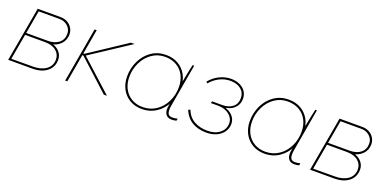

<svg xmlns="http://www.w3.org/2000/svg" viewBox="-13 -1119 3445 1719"><g transform="rotate(20 1709.0 -259.5)"><path d="M141 -520H358Q395 -520 424.5 -504Q454 -488 470.5 -460.5Q487 -433 487 -401Q487 -345 450 -307.5Q413 -270 356 -263V-275Q410 -262 440 -229.5Q470 -197 470 -152Q470 -105 445.5 -70.5Q421 -36 378.5 -18Q336 0 282 0H49ZM59 -18 278 -19Q355 -19 402.5 -53Q450 -87 450 -149Q450 -198 411 -230Q372 -262 303 -262H109L112 -281H323Q389 -281 428 -312.5Q467 -344 467 -400Q467 -442 435 -471.5Q403 -501 355 -501H147L159 -512L70 -7Z M683 -520H703L612 0H592ZM669 -266H650L653 -284H672L1029 -520H1064L679 -267V-282L990 0H960Z M1542 -119 1556 -178 1580 -339Q1584 -358 1587 -376Q1605 -472 1617 -520H1632L1562 -118Q1553 -70 1561.5 -43.5Q1570 -17 1605 -17Q1630 -17 1655 -24L1651 -3Q1627 3 1606 3Q1564 3 1546 -28Q1528 -59 1542 -119ZM1588 -297Q1588 -218 1555.5 -148.5Q1523 -79 1462 -37Q1401 5 1321 5Q1256 5 1205.5 -25Q1155 -55 1127.5 -107.5Q1100 -160 1100 -226Q1100 -304 1133 -373Q1166 -442 1226 -483.5Q1286 -525 1364 -525Q1431 -525 1481.5 -495.5Q1532 -466 1560 -414Q1588 -362 1588 -297ZM1120 -228Q1120 -166 1145 -117.5Q1170 -69 1216 -41.5Q1262 -14 1323 -14Q1394 -14 1450 -51.5Q1506 -89 1537.5 -153Q1569 -217 1569 -293Q1569 -354 1544 -402.5Q1519 -451 1472 -478.5Q1425 -506 1362 -506Q1292 -506 1237 -467.5Q1182 -429 1151 -365Q1120 -301 1120 -228Z M1716 -130 1734 -139Q1761 -72 1816 -42.5Q1871 -13 1940 -13Q2012 -13 2057.5 -49Q2103 -85 2103 -142Q2103 -190 2061.5 -223.5Q2020 -257 1953 -257H1887L1891 -275H1989Q2049 -275 2086.5 -305Q2124 -335 2124 -390Q2124 -441 2086 -472.5Q2048 -504 1984 -504Q1931 -504 1882.5 -480Q1834 -456 1797 -412L1783 -423Q1821 -470 1874 -496.5Q1927 -523 1985 -523Q2032 -523 2068.5 -505.5Q2105 -488 2124.5 -458Q2144 -428 2144 -391Q2144 -335 2104.5 -298.5Q2065 -262 1996 -259L1998 -269Q2058 -256 2090.5 -222.5Q2123 -189 2123 -144Q2123 -101 2099 -66.5Q2075 -32 2033 -13Q1991 6 1938 6Q1856 6 1800 -28.5Q1744 -63 1716 -130Z M2711 -119 2725 -178 2749 -339Q2753 -358 2756 -376Q2774 -472 2786 -520H2801L2731 -118Q2722 -70 2730.5 -43.5Q2739 -17 2774 -17Q2799 -17 2824 -24L2820 -3Q2796 3 2775 3Q2733 3 2715 -28Q2697 -59 2711 -119ZM2757 -297Q2757 -218 2724.5 -148.5Q2692 -79 2631 -37Q2570 5 2490 5Q2425 5 2374.5 -25Q2324 -55 2296.5 -107.5Q2269 -160 2269 -226Q2269 -304 2302 -373Q2335 -442 2395 -483.5Q2455 -525 2533 -525Q2600 -525 2650.5 -495.5Q2701 -466 2729 -414Q2757 -362 2757 -297ZM2289 -228Q2289 -166 2314 -117.5Q2339 -69 2385 -41.5Q2431 -14 2492 -14Q2563 -14 2619 -51.5Q2675 -89 2706.5 -153Q2738 -217 2738 -293Q2738 -354 2713 -402.5Q2688 -451 2641 -478.5Q2594 -506 2531 -506Q2461 -506 2406 -467.5Q2351 -429 2320 -365Q2289 -301 2289 -228Z M3017 -520H3234Q3271 -520 3300.5 -504Q3330 -488 3346.5 -460.5Q3363 -433 3363 -401Q3363 -345 3326 -307.5Q3289 -270 3232 -263V-275Q3286 -262 3316 -229.5Q3346 -197 3346 -152Q3346 -105 3321.5 -70.5Q3297 -36 3254.5 -18Q3212 0 3158 0H2925ZM2935 -18 3154 -19Q3231 -19 3278.5 -53Q3326 -87 3326 -149Q3326 -198 3287 -230Q3248 -262 3179 -262H2985L2988 -281H3199Q3265 -281 3304 -312.5Q3343 -344 3343 -400Q3343 -442 3311 -471.5Q3279 -501 3231 -501H3023L3035 -512L2946 -7Z"/></g></svg>

Font: Fixel Italic Variable Display Thin
Style: Italic
Weight: 100
Italic angle: -10°
Designer: AlfaBravo + MacPaw
Foundry: Kyrylo Tkachov, Marchela Mozhyna, Serhii Makarenko, Maria Weinstein, Zakhar Kryvoshyya
Version: Version 1.210;Glyphs 3.2 (3217)